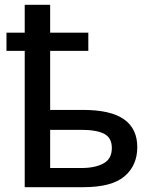

<svg xmlns="http://www.w3.org/2000/svg" viewBox="-20 -780 640 800"><path d="M189 -760V-644H348V-568H189V-322H326Q441 -322 496.5 -283Q552 -244 552 -167Q552 -91 499 -45.5Q446 0 326 0H83V-568H7V-644H83V-760ZM319 -239H189V-80H321Q376 -80 411 -99Q446 -118 446 -163Q446 -206 414 -222.5Q382 -239 319 -239Z"/></svg>

Font: Noto Sans Medium
Style: Regular
Weight: 500
Designer: Monotype Design Team
Foundry: Monotype Imaging Inc.
Version: Version 2.007